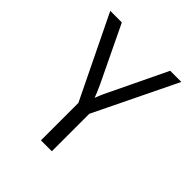

<svg xmlns="http://www.w3.org/2000/svg" viewBox="-199 -864 997 997"><g transform="rotate(45 300.0 -365.0)"><path d="M260 0V-275L39 -730H124L272 -422Q283 -398 290.5 -380Q298 -362 301 -353Q304 -361 311.5 -379.5Q319 -398 331 -422L479 -730H561L340 -275V0Z"/></g></svg>

Font: Pitagon Sans Mono Light
Style: Regular
Weight: 300
Monospace: yes
Designer: Travis Tran
Foundry: Pitagon
Version: Version 1.001; ttfautohint (v1.8.4.7-5d5b);gftools[0.9.26]